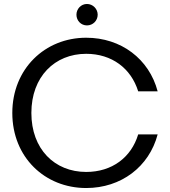

<svg xmlns="http://www.w3.org/2000/svg" viewBox="-20 -940 857 967"><path d="M414 7C590 7 731 -100 774 -263H676C641 -147 544 -74 414 -74C255 -74 138 -189 138 -371C138 -554 256 -669 414 -669C543 -669 640 -596 676 -480H774C731 -643 590 -750 414 -750C206 -750 42 -593 42 -371C42 -148 206 7 414 7ZM365 -866C365 -836 388 -812 418 -812C448 -812 472 -836 472 -866C472 -895 448 -920 418 -920C388 -920 365 -895 365 -866Z"/></svg>

Font: Malmofest
Style: Regular
Weight: 400
Designer: Jonny Pinhorn (Poppins), Kolossal
Version: Version 1.004;Glyphs 3.1.2 (3151)